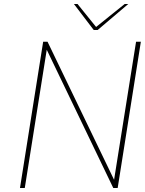

<svg xmlns="http://www.w3.org/2000/svg" viewBox="-20 -941 725 961"><path d="M196 -732H218L551 -41L661 -732H685L569 0H547L214 -692L104 0H80ZM350 -921H368L461 -806L604 -921H622L469 -791H449Z"/></svg>

Font: Exo Thin
Style: Italic
Weight: 250
Italic angle: -9°
Designer: Natanael Gama
Foundry: Natanael Gama
Version: Version 1.500; ttfautohint (v1.6)